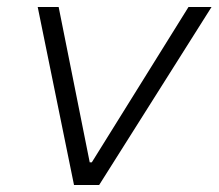

<svg xmlns="http://www.w3.org/2000/svg" viewBox="-20 -530 626 550"><path d="M192 0 88 -510H148L237 -65H243L520 -510H586L264 0Z"/></svg>

Font: Saira SemiExpanded Light
Style: Italic
Weight: 300
Width: 6
Italic angle: -12°
Designer: Hector Gatti with collaboration of the Omnibus-Type team
Foundry: Omnibus-Type
Version: Version 1.101